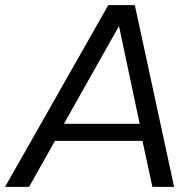

<svg xmlns="http://www.w3.org/2000/svg" viewBox="-52 -732 760 752"><path d="M629.9 0H544.9L505.9 -180.2H163.1L62 0H-32.2L372.1 -711.9H476.1ZM495.1 -247.1 414.1 -629.9 198.2 -247.1Z"/></svg>

Font: Creato Display
Style: Italic
Weight: 400
Italic angle: -10°
Version: Version 1.000